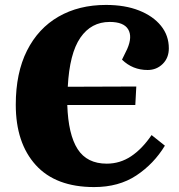

<svg xmlns="http://www.w3.org/2000/svg" viewBox="-20 -745 725 779"><path d="M496 -546Q518 -596 500 -626Q482 -656 425 -656Q350 -656 306 -592Q262 -528 255 -393L533 -394L529 -319H253Q257 -199 295 -140Q333 -81 413 -81Q467 -81 512 -111Q557 -141 595 -197L649 -154Q604 -80 533 -33Q462 14 362 14Q206 14 125 -75.5Q44 -165 44 -320Q44 -449 89.5 -539.5Q135 -630 217.5 -677.5Q300 -725 410 -725Q487 -725 544 -702.5Q601 -680 633 -640.5Q665 -601 665 -549Q665 -510 640 -485.5Q615 -461 579 -461Q518 -461 475 -503Z"/></svg>

Font: Literata 36pt ExtraBold
Style: Italic
Weight: 800
Italic angle: -2°
Designer: Latin by Veronika Burian and Jose Scaglione. Greek by Irene Vlachou. Cyrillic by Vera Evstafieva
Foundry: TypeTogether
Version: Version 3.002